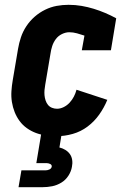

<svg xmlns="http://www.w3.org/2000/svg" viewBox="-20 -558 540 798"><path d="M217 8Q194 8 171.5 5Q149 2 129 -5.5Q109 -13 91.5 -25.5Q74 -38 61.5 -55Q49 -72 41 -92Q33 -112 29.5 -134Q26 -156 27.5 -179Q29 -202 33 -225L55 -355Q59 -379 67 -403Q75 -427 89.5 -449Q104 -471 124 -488.5Q144 -506 167.5 -517.5Q191 -529 215.5 -533.5Q240 -538 265 -538Q293 -538 319 -533.5Q345 -529 369.5 -521.5Q394 -514 417.5 -504Q441 -494 463 -482L441 -349H320L331 -410Q316 -415 300 -419.5Q284 -424 268 -424Q253 -424 237.5 -416.5Q222 -409 212 -395.5Q202 -382 197 -366.5Q192 -351 190 -336L168 -206Q166 -195 165 -184Q164 -173 165 -162Q166 -151 169.5 -140.5Q173 -130 179.5 -122Q186 -114 196 -110Q206 -106 217 -106Q231 -106 245 -113Q259 -120 269.5 -131.5Q280 -143 287 -156.5Q294 -170 298 -185L426 -143Q413 -111 392.5 -82Q372 -53 344 -32Q316 -11 282.5 -1.5Q249 8 217 8ZM57 220 69 150H169Q177 150 185 146.5Q193 143 195 135Q196 127 188.5 123.5Q181 120 174 120H131L151 0H236L227 55Q240 58 251.5 65Q263 72 270.5 82.5Q278 93 280 107Q282 121 279 135Q276 154 264.5 172Q253 190 235 201Q217 212 197 216Q177 220 157 220Z"/></svg>

Font: Iosevka Slab Heavy
Style: Italic
Weight: 900
Italic angle: -9°
Monospace: yes
Designer: Belleve Invis
Foundry: Belleve Invis
Version: Version 11.1.0; ttfautohint (v1.8.3)